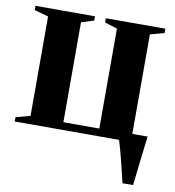

<svg xmlns="http://www.w3.org/2000/svg" viewBox="-78 -572 750 821"><g transform="rotate(10 297.0 -161.0)"><path d="M508 180Q503.5 160.5 497.5 135.5Q491.5 110.5 485.2 85Q479 59.5 472.5 37Q466 14.5 461.5 0H8.5V-18.5L71 -35.5V-467L10 -484V-502.5H268.5V-484L214 -467V-33H370V-467L315.5 -484V-502.5H574V-484L513 -467V-35H579.5Q577 -15.5 574.2 6.8Q571.5 29 568.8 52.5Q566 76 563.5 98.8Q561 121.5 558.5 142.2Q556 163 554 180Z"/></g></svg>

Font: Merriweather 144pt
Style: Bold
Weight: 700
Version: Version 2.100